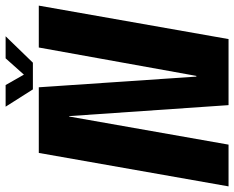

<svg xmlns="http://www.w3.org/2000/svg" viewBox="-121 -738 833 683"><g transform="rotate(-90 295.5 -396.5)"><path d="M-26 0H122.5L222.5 -567H224L263 0H498L617 -675H468L367 -114.5H364.5L326.5 -675H93ZM319 -696H414L508 -793H429.5L371.5 -728L334.5 -793H257.5Z"/></g></svg>

Font: Anybody Condensed
Style: Bold Italic
Weight: 700
Width: 3
Italic angle: -10°
Version: Version 1.113;gftools[0.9.25]